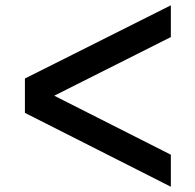

<svg xmlns="http://www.w3.org/2000/svg" viewBox="-20 -732 739 726"><path d="M626 -711.9V-591.8L185.1 -370.1L626 -147V-25.9L74.2 -305.2V-435.1Z"/></svg>

Font: Orkney
Style: Bold
Weight: 700
Designer: Samuel Oakes and Alfredo Marco Pradil
Foundry: Alfredo Marco Pradil
Version: 1.0